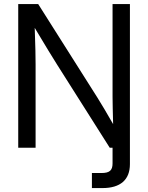

<svg xmlns="http://www.w3.org/2000/svg" viewBox="-20 -748 750 972"><path d="M72.3 0H160.2V-421.9C160.2 -454.1 159.2 -516.6 155.8 -606.9C208 -519.5 249 -452.1 269 -420.9L535.6 0H549.8V79.1C549.8 113.8 535.6 127.9 494.1 127.9H445.3V204.1H499C589.4 204.1 637.7 162.1 637.7 83V-727.5H549.8V-257.8C549.8 -233.4 551.3 -170.4 552.7 -119.6C523.4 -171.4 490.2 -226.6 473.1 -253.9L173.3 -727.5H72.3Z"/></svg>

Font: Raveo Display Display
Style: Regular
Weight: 400
Designer: Jakub Foglar, Rasmus Andersson (Inter)
Foundry: Jakubfoglar.com
Version: Version 1.100;Glyphs 3.2.3 (3260)